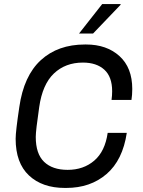

<svg xmlns="http://www.w3.org/2000/svg" viewBox="-20 -915 702 945"><path d="M631 -477Q631 -448 627 -423H529Q532 -446 532 -466Q532 -537 493.5 -572Q455 -607 388 -607Q302 -607 245.5 -553.5Q189 -500 173 -388Q156 -272 156 -241Q156 -158 197 -118.5Q238 -79 313 -79Q391 -79 444 -124.5Q497 -170 510 -261H604Q584 -127 504.5 -58.5Q425 10 306 10H299Q188 10 122.5 -51.5Q57 -113 57 -232Q57 -268 75 -388Q97 -542 181 -619Q265 -696 398 -696H404Q505 -696 568 -639Q631 -582 631 -477ZM573 -895 574 -892 438 -750H369L483 -895Z"/></svg>

Font: Chivo
Style: Italic
Weight: 400
Italic angle: -8.05°
Designer: Hector Gatti
Foundry: Omnibus-Type
Version: Version 1.007